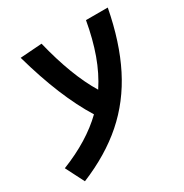

<svg xmlns="http://www.w3.org/2000/svg" viewBox="-231 -664 990 1033"><g transform="rotate(-30 264.5 -148.0)"><path d="M1.5 230.5 -57.1 115.7Q116.7 46.9 223.6 -57.1Q168.5 -146 121.3 -260.5Q74.2 -375 34.2 -517.6L169.4 -527.3Q225.1 -299.3 309.6 -160.6Q357.4 -232.9 389.2 -321.3Q420.9 -409.7 439.9 -517.6H575.2Q538.1 -322.8 465.8 -179.9Q393.6 -37.1 279.5 63Q165.5 163.1 1.5 230.5Z"/></g></svg>

Font: Cascadia Mono
Style: Bold Italic
Weight: 700
Italic angle: -10°
Monospace: yes
Designer: Aaron Bell
Foundry: Saja Typeworks
Version: Version 2404.023; ttfautohint (v1.8.4)